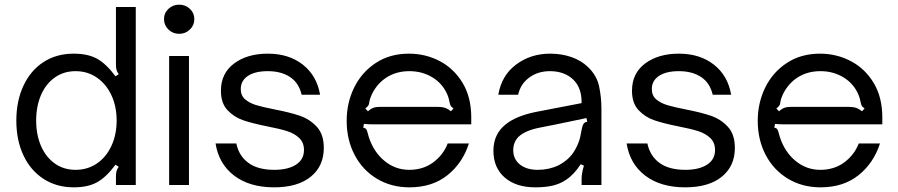

<svg xmlns="http://www.w3.org/2000/svg" viewBox="-20 -793 3849 823"><path d="M50 -276Q50 -360 80.5 -425.5Q111 -491 166.5 -527Q222 -563 296 -563Q357 -563 396.5 -541Q436 -519 475 -466L489 -475Q482 -484 479.5 -493.5Q477 -503 477 -517V-763H562V0H477V-36Q477 -50 479.5 -59.5Q482 -69 489 -78L475 -87Q436 -34 396.5 -12Q357 10 296 10Q223 10 167 -26Q111 -62 80.5 -127Q50 -192 50 -276ZM480 -276Q480 -337 457.5 -385Q435 -433 395 -460.5Q355 -488 304 -488Q253 -488 214.5 -460.5Q176 -433 155.5 -385Q135 -337 135 -276Q135 -216 155.5 -168Q176 -120 214.5 -92.5Q253 -65 304 -65Q355 -65 395 -92Q435 -119 457.5 -167.5Q480 -216 480 -276Z M790 0H705V-553H790ZM683 -711Q683 -737 702 -755Q721 -773 748 -773Q775 -773 794 -755Q813 -737 813 -711Q813 -685 794 -666.5Q775 -648 748 -648Q721 -648 702 -666.5Q683 -685 683 -711Z M904 -178H993Q1004 -125 1044.5 -95Q1085 -65 1156 -65Q1214 -65 1248.5 -87Q1283 -109 1283 -150Q1283 -182 1262.5 -201.5Q1242 -221 1210.5 -231Q1179 -241 1127 -251Q1062 -264 1022.5 -277.5Q983 -291 955 -321Q927 -351 927 -404Q927 -479 983.5 -521Q1040 -563 1128 -563Q1218 -563 1278 -516Q1338 -469 1352 -387H1273Q1261 -438 1223 -463Q1185 -488 1128 -488Q1073 -488 1042.5 -467.5Q1012 -447 1012 -411Q1012 -383 1031 -367Q1050 -351 1078 -342.5Q1106 -334 1157 -324Q1224 -311 1266 -296.5Q1308 -282 1338 -249.5Q1368 -217 1368 -159Q1368 -81 1312 -35.5Q1256 10 1155 10Q1050 10 984 -40Q918 -90 904 -178Z M1466 -275Q1466 -352 1498 -417.5Q1530 -483 1590.5 -523Q1651 -563 1733 -563Q1804 -563 1865 -531Q1926 -499 1963 -437.5Q2000 -376 2000 -290V-260H1605Q1598 -260 1577.5 -260Q1557 -260 1540 -262L1537 -246Q1546 -244 1549.5 -239.5Q1553 -235 1555.5 -224.5Q1558 -214 1561 -205Q1582 -141 1628.5 -103Q1675 -65 1734 -65Q1794 -65 1837 -97Q1880 -129 1899 -178H1990Q1963 -94 1898 -42Q1833 10 1735 10Q1657 10 1595.5 -27Q1534 -64 1500 -129Q1466 -194 1466 -275ZM1557 -316Q1568 -326 1579.5 -330.5Q1591 -335 1608 -335H1856Q1875 -335 1888 -330.5Q1901 -326 1913 -316L1924 -328Q1914 -335 1911.5 -340.5Q1909 -346 1907 -355Q1904 -373 1897 -389Q1876 -436 1832.5 -462Q1789 -488 1735 -488Q1680 -488 1638.5 -462Q1597 -436 1574 -389Q1565 -370 1563 -355Q1562 -346 1559 -341Q1556 -336 1546 -328Z M2095 -147Q2095 -219 2149 -261Q2193 -296 2276 -313L2473 -351Q2474 -415 2439 -450Q2401 -488 2337 -488Q2286 -488 2248.5 -460.5Q2211 -433 2201 -387H2116Q2130 -470 2192.5 -516.5Q2255 -563 2338 -563Q2387 -563 2429 -548.5Q2471 -534 2500 -506Q2538 -470 2548 -423Q2558 -376 2558 -326V0H2473V-26Q2473 -51 2483 -83L2469 -89Q2442 -46 2406 -22Q2381 -5 2349.5 2.5Q2318 10 2275 10Q2192 10 2143.5 -32Q2095 -74 2095 -147ZM2373 -84Q2422 -109 2445 -151Q2462 -181 2467.5 -208Q2473 -235 2474 -241Q2477 -256 2482 -263Q2487 -270 2497 -271L2494 -287L2365 -260L2294 -246Q2232 -234 2203 -207Q2180 -184 2180 -149Q2180 -111 2208.5 -88Q2237 -65 2285 -65Q2333 -65 2373 -84Z M2666 -178H2755Q2766 -125 2806.5 -95Q2847 -65 2918 -65Q2976 -65 3010.5 -87Q3045 -109 3045 -150Q3045 -182 3024.5 -201.5Q3004 -221 2972.5 -231Q2941 -241 2889 -251Q2824 -264 2784.5 -277.5Q2745 -291 2717 -321Q2689 -351 2689 -404Q2689 -479 2745.5 -521Q2802 -563 2890 -563Q2980 -563 3040 -516Q3100 -469 3114 -387H3035Q3023 -438 2985 -463Q2947 -488 2890 -488Q2835 -488 2804.5 -467.5Q2774 -447 2774 -411Q2774 -383 2793 -367Q2812 -351 2840 -342.5Q2868 -334 2919 -324Q2986 -311 3028 -296.5Q3070 -282 3100 -249.5Q3130 -217 3130 -159Q3130 -81 3074 -35.5Q3018 10 2917 10Q2812 10 2746 -40Q2680 -90 2666 -178Z M3228 -275Q3228 -352 3260 -417.5Q3292 -483 3352.5 -523Q3413 -563 3495 -563Q3566 -563 3627 -531Q3688 -499 3725 -437.5Q3762 -376 3762 -290V-260H3367Q3360 -260 3339.5 -260Q3319 -260 3302 -262L3299 -246Q3308 -244 3311.5 -239.5Q3315 -235 3317.5 -224.5Q3320 -214 3323 -205Q3344 -141 3390.5 -103Q3437 -65 3496 -65Q3556 -65 3599 -97Q3642 -129 3661 -178H3752Q3725 -94 3660 -42Q3595 10 3497 10Q3419 10 3357.5 -27Q3296 -64 3262 -129Q3228 -194 3228 -275ZM3319 -316Q3330 -326 3341.5 -330.5Q3353 -335 3370 -335H3618Q3637 -335 3650 -330.5Q3663 -326 3675 -316L3686 -328Q3676 -335 3673.5 -340.5Q3671 -346 3669 -355Q3666 -373 3659 -389Q3638 -436 3594.5 -462Q3551 -488 3497 -488Q3442 -488 3400.5 -462Q3359 -436 3336 -389Q3327 -370 3325 -355Q3324 -346 3321 -341Q3318 -336 3308 -328Z"/></svg>

Font: Open Sauce Sans
Style: Regular
Weight: 400
Designer: Alfredo Marco Pradil
Foundry: Creative Sauce Fz LLC
Version: Version 1.477